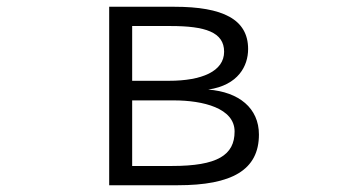

<svg xmlns="http://www.w3.org/2000/svg" viewBox="-20 -518 1040 568"><path d="M506 30C666 30 746 -15 746 -120C746 -198 687 -246 596 -253C685 -266 714 -323 714 -373C714 -461 639 -498 496 -498H303V30ZM371 -279V-441H485C587 -441 643 -423 643 -365C643 -307 577 -279 480 -279ZM371 -27V-221H494C581 -221 674 -198 674 -129C674 -59 623 -27 489 -27Z"/></svg>

Font: LINE Seed JP App_OTF Regular
Style: Regular
Weight: 400
Designer: LY Corporation & Fontrix & Fontworks
Version: Version 1.002